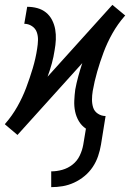

<svg xmlns="http://www.w3.org/2000/svg" viewBox="-31 -548 551 791"><path d="M180 223V158Q203 158 226 151.5Q249 145 268 130Q287 115 297.5 93Q308 71 312 48L323 -18Q305 -30 294 -48.5Q283 -67 278.5 -88.5Q274 -110 275 -133Q276 -156 279 -179Q284 -206 291.5 -233.5Q299 -261 308 -288L41 8L-11 -36L-9 -39Q19 -71 40.5 -109Q62 -147 77 -187Q92 -227 104 -267Q116 -307 122 -347Q125 -365 125.5 -382.5Q126 -400 120.5 -415.5Q115 -431 100.5 -440.5Q86 -450 69 -450L81 -520Q103 -520 123 -514.5Q143 -509 158.5 -496.5Q174 -484 183.5 -465.5Q193 -447 196.5 -426.5Q200 -406 199 -384.5Q198 -363 194 -341Q190 -314 182.5 -286.5Q175 -259 165 -232L432 -528L485 -484L482 -481Q454 -449 432.5 -411Q411 -373 396 -333Q381 -293 369.5 -253Q358 -213 351 -173Q348 -155 348 -137.5Q348 -120 353 -104.5Q358 -89 372.5 -79.5Q387 -70 404 -70L385 48Q381 72 373 95.5Q365 119 351 140Q337 161 317 177.5Q297 194 274 204.5Q251 215 227.5 219Q204 223 180 223Z"/></svg>

Font: Iosevka Fixed
Style: Italic
Weight: 400
Italic angle: -9°
Monospace: yes
Designer: Belleve Invis
Foundry: Belleve Invis
Version: Version 33.2.4